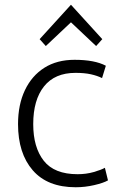

<svg xmlns="http://www.w3.org/2000/svg" viewBox="-20 -780 500 809"><path d="M299 9Q180 9 118 -62.5Q56 -134 56 -257Q56 -339 85 -400Q114 -461 167 -494.5Q220 -528 294 -528Q379 -528 426 -503L410 -451Q390 -461 363 -467Q336 -473 298 -473Q211 -473 165.5 -416Q120 -359 120 -257Q120 -159 164.5 -102.5Q209 -46 307 -46Q343 -46 374.5 -55Q406 -64 422 -73L435 -20Q416 -9 377 0Q338 9 299 9ZM173 -586 147 -615 279 -760 411 -615 385 -586 279 -686Z"/></svg>

Font: Ubuntu Sans Light
Style: Regular
Weight: 300
Designer: Dalton Maag Ltd
Foundry: Dalton Maag Ltd
Version: Version 1.006; ttfautohint (v1.8.4.7-5d5b)